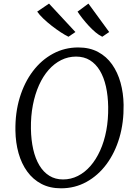

<svg xmlns="http://www.w3.org/2000/svg" viewBox="-20 -1010 727 1040"><path d="M310.5 10Q250 10 204.2 -14Q158.5 -38 127.5 -80.8Q96.5 -123.5 80.5 -180.2Q64.5 -237 63.5 -302.5Q62 -399.5 87 -481.5Q112 -563.5 158.2 -624.5Q204.5 -685.5 267.2 -719.2Q330 -753 404 -753Q465.5 -753 511.2 -728.5Q557 -704 587.2 -661Q617.5 -618 633 -562Q648.5 -506 649.5 -442.5Q651 -346.5 626.8 -264.2Q602.5 -182 556.8 -120.5Q511 -59 448.2 -24.5Q385.5 10 310.5 10ZM321.5 -38Q364 -38 401.8 -57Q439.5 -76 470 -111Q500.5 -146 522.5 -194.8Q544.5 -243.5 555.8 -303.2Q567 -363 566 -431Q565 -491.5 553.8 -541.5Q542.5 -591.5 520.8 -627.8Q499 -664 467 -683.8Q435 -703.5 392 -703.5Q349.5 -703.5 311.8 -684.8Q274 -666 243.5 -631.5Q213 -597 191.2 -548.5Q169.5 -500 158 -440.5Q146.5 -381 147.5 -313Q148.5 -251.5 160 -201Q171.5 -150.5 193.5 -114Q215.5 -77.5 247.5 -57.8Q279.5 -38 321.5 -38ZM571.5 -836.5 534 -811Q516 -819.5 497.2 -835.2Q478.5 -851 460.8 -870.2Q443 -889.5 427.2 -909.5Q411.5 -929.5 400 -947L459 -990.5ZM388.5 -836.5 351 -811Q333 -819.5 309 -835.2Q285 -851 260.2 -870.2Q235.5 -889.5 214.5 -909.5Q193.5 -929.5 181.5 -947L245.5 -990.5Z"/></svg>

Font: Merriweather Light
Style: Italic
Weight: 300
Italic angle: -7.8°
Designer: Eben Sorkin
Foundry: Eben Sorkin
Version: Version 2.101